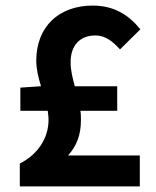

<svg xmlns="http://www.w3.org/2000/svg" viewBox="-20 -668 560 688"><path d="M481 0V-111H224C255 -146 270 -184 270 -238C270 -249 270 -261 268 -271H400V-359H248C240 -389 233 -416 233 -445C233 -506 267 -541 322 -541C356 -541 383 -521 410 -491L483 -563C440 -616 387 -648 312 -648C192 -648 110 -573 110 -451C110 -421 117 -391 127 -359H126L53 -354V-271H151C152 -261 154 -251 154 -239C154 -171 113 -113 51 -82V0Z"/></svg>

Font: Source Sans Pro SemBd
Style: Regular
Weight: 700
Designer: Paul D. Hunt
Foundry: Adobe Systems Incorporated
Version: Version 2.020;PS 2.0;hotconv 1.0.86;makeotf.lib2.5.63406